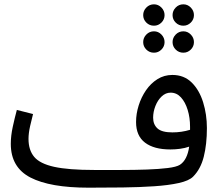

<svg xmlns="http://www.w3.org/2000/svg" viewBox="-20 -848 1023 889"><path d="M390 21Q212 21 121 -26Q30 -73 30 -182Q30 -219 39 -260.5Q48 -302 58 -339L133 -320Q127 -298 119.5 -264.5Q112 -231 112 -205Q112 -153 138.5 -121.5Q165 -90 231 -75.5Q297 -61 416 -61Q477 -61 540.5 -61Q604 -61 660 -63Q716 -65 756.5 -70Q797 -75 813 -85Q847 -107 856 -169Q836 -162 813.5 -159Q791 -156 769 -156Q693 -156 651.5 -187.5Q610 -219 610 -283Q610 -321 622 -359.5Q634 -398 656 -430Q678 -462 709 -481.5Q740 -501 778 -501Q832 -501 867.5 -466Q903 -431 920.5 -374.5Q938 -318 938 -255Q938 -180 923.5 -122.5Q909 -65 874 -30Q855 -11 807.5 -0.5Q760 10 693 14.5Q626 19 548 20Q470 21 390 21ZM689 -303Q689 -272 709 -253.5Q729 -235 778 -235Q821 -235 860 -247Q860 -253 860 -261Q860 -303 849 -339Q838 -375 818 -397Q798 -419 770 -419Q747 -419 728.5 -401.5Q710 -384 699.5 -357Q689 -330 689 -303ZM693 -729Q672 -729 657.5 -743.5Q643 -758 643 -778Q643 -798 657.5 -813Q672 -828 693 -828Q713 -828 727.5 -813Q742 -798 742 -778Q742 -758 727.5 -743.5Q713 -729 693 -729ZM829 -729Q808 -729 793.5 -743.5Q779 -758 779 -778Q779 -798 793.5 -813Q808 -828 829 -828Q849 -828 863.5 -813Q878 -798 878 -778Q878 -758 863.5 -743.5Q849 -729 829 -729ZM693 -604Q672 -604 657.5 -618.5Q643 -633 643 -653Q643 -673 657.5 -688Q672 -703 693 -703Q713 -703 727.5 -688Q742 -673 742 -653Q742 -633 727.5 -618.5Q713 -604 693 -604ZM829 -604Q808 -604 793.5 -618.5Q779 -633 779 -653Q779 -673 793.5 -688Q808 -703 829 -703Q849 -703 863.5 -688Q878 -673 878 -653Q878 -633 863.5 -618.5Q849 -604 829 -604Z"/></svg>

Font: Noto Sans Living
Style: Regular
Weight: 400
Designer: Monotype Design Team
Foundry: Monotype Imaging Inc.
Version: Version 2.013; ttfautohint (v1.8.4.7-5d5b)